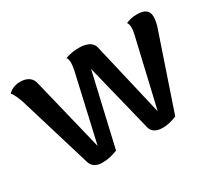

<svg xmlns="http://www.w3.org/2000/svg" viewBox="-107 -721 1033 930"><g transform="rotate(-30 409.0 -255.5)"><path d="M231 14C260 14 288 8 317 -4L410 -407L504 -26C511 4 540 14 568 14C595 14 620 8 648 -4L786 -411C795 -434 799 -458 799 -474C799 -509 779 -525 733 -525C705 -525 689 -519 672 -512C677 -506 680 -496 680 -482C680 -468 677 -455 674 -441L587 -68L490 -483C480 -516 444 -525 410 -525C389 -525 358 -522 333 -512C338 -506 341 -496 341 -482C341 -468 338 -454 336 -441L251 -68L151 -478C144 -509 117 -525 81 -525C45 -525 25 -510 13 -498C28 -482 37 -453 43 -439L168 -26C177 4 203 14 231 14Z"/></g></svg>

Font: Arima Koshi ExtraBold
Style: Regular
Weight: 800
Designer: Joana Correia and Natanael Gama
Foundry: NDISCOVER
Version: Version 1.019;PS 001.019;hotconv 1.0.88;makeotf.lib2.5.64775